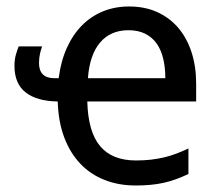

<svg xmlns="http://www.w3.org/2000/svg" viewBox="-20 -566 679 596"><path d="M400.9 9.8Q348.6 9.8 304.9 -7.3Q261.2 -24.4 229.5 -57.6Q197.8 -90.8 179.4 -139.4Q161.1 -188 159.2 -251Q94.2 -252 59.6 -279.1Q24.9 -306.2 24.9 -361.8Q24.9 -380.9 29.3 -396.2Q33.7 -411.6 38.1 -421.9H110.8Q107.9 -415 104.5 -400.9Q101.1 -386.7 101.1 -370.1Q101.1 -347.2 113 -335.2Q125 -323.2 148.9 -323.2H162.1Q168.9 -376 187.5 -417.2Q206.1 -458.5 234.4 -487.1Q262.7 -515.6 299.8 -530.8Q336.9 -545.9 380.9 -545.9Q429.2 -545.9 467.8 -528.6Q506.3 -511.2 533.2 -479.7Q560.1 -448.2 574.5 -404.1Q588.9 -359.9 588.9 -306.2V-251H251Q253.4 -156.7 290.8 -112.3Q328.1 -67.9 401.9 -67.9Q426.8 -67.9 448 -70.3Q469.2 -72.8 489 -77.4Q508.8 -82 527.3 -89.1Q545.9 -96.2 564.9 -105V-25.9Q545.4 -16.6 526.6 -9.8Q507.8 -2.9 488 1.5Q468.3 5.9 447 7.8Q425.8 9.8 400.9 9.8ZM378.9 -472.2Q323.2 -472.2 290.8 -434.1Q258.3 -396 252.9 -323.2H493.2Q493.2 -356.4 486.6 -384Q480 -411.6 466.1 -431.2Q452.1 -450.7 430.4 -461.4Q408.7 -472.2 378.9 -472.2Z"/></svg>

Font: Droid Sans
Style: Regular
Weight: 400
Foundry: Ascender Corporation
Version: Version 1.00 build 114